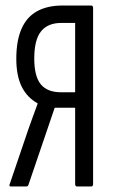

<svg xmlns="http://www.w3.org/2000/svg" viewBox="-20 -675 408 695"><path d="M19 0Q11 0 16 -11L83 -208Q91 -231 99.5 -254Q108 -277 116 -299V-301Q78 -322 58.5 -361.5Q39 -401 39 -462Q39 -528 58 -571Q77 -614 114.5 -634.5Q152 -655 206 -655H310Q317 -655 317 -646V-9Q317 0 310 0H259Q252 0 252 -9V-285H178L83 -6Q82 -3 80 -1.5Q78 0 75 0ZM201 -341H252V-592H202Q153 -592 128.5 -561.5Q104 -531 104 -463Q104 -399 127.5 -370Q151 -341 201 -341Z"/></svg>

Font: Sofia Sans Extra Condensed
Style: Regular
Weight: 400
Designer: Botio Nikoltchev, Ani Petrova
Foundry: lettersoup
Version: Version 4.101